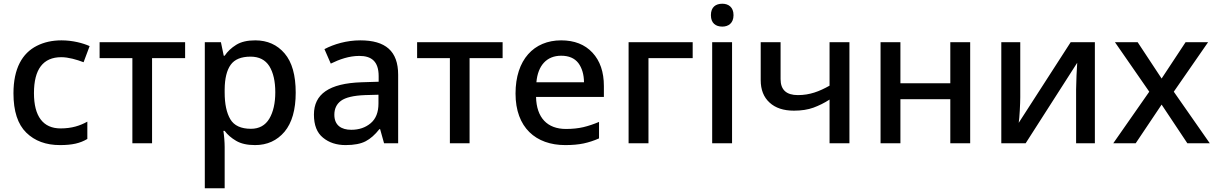

<svg xmlns="http://www.w3.org/2000/svg" viewBox="-20 -764 6486 1024"><path d="M299.8 9.8C365.7 9.8 407.2 0 445.8 -22.9V-115.2C407.2 -93.8 363.3 -79.1 303.2 -79.1C209.5 -79.1 161.1 -144 161.1 -267.1C161.1 -395 210 -459 307.1 -459C344.2 -459 388.7 -446.3 425.8 -432.1L458 -518.1C423.3 -533.7 368.2 -548.8 308.1 -548.8C258.8 -548.8 214.8 -539.1 176.3 -519.5C99.1 -480.5 51.8 -399.4 51.8 -266.1C51.8 -170.9 74.7 -101.1 120.1 -56.6C165.5 -12.2 225.1 9.8 299.8 9.8Z M967.3 -539.1H511.2V-454.1H686V0H791V-454.1H967.3Z M1341.3 -548.8C1299.3 -548.8 1265.6 -541 1239.7 -524.9C1213.9 -508.8 1193.4 -489.7 1178.2 -466.8H1173.3L1158.2 -539.1H1072.3V240.2H1178.2V20C1178.2 -5.4 1175.3 -42 1171.4 -65.9H1178.2C1193.4 -45.4 1213.9 -27.8 1239.7 -12.7C1265.6 2.4 1298.8 9.8 1340.3 9.8C1405.3 9.8 1457.5 -14.2 1497.6 -61.5C1537.1 -108.9 1557.1 -178.7 1557.1 -270C1557.1 -362.8 1537.6 -432.6 1498 -479C1458.5 -525.4 1406.2 -548.8 1341.3 -548.8ZM1316.4 -461.9C1361.8 -461.9 1395 -444.8 1416.5 -411.1C1437.5 -377 1448.2 -330.6 1448.2 -272C1448.2 -213.9 1437.5 -167 1416.5 -131.3C1395 -95.2 1362.3 -77.1 1318.4 -77.1C1265.1 -77.1 1228.5 -94.2 1208.5 -127.9C1188.5 -161.6 1178.2 -209 1178.2 -271V-287.1C1178.7 -345.7 1189.5 -389.6 1210.4 -418.5C1231 -447.3 1266.1 -461.9 1316.4 -461.9Z M1901.4 -548.8C1829.1 -548.8 1761.2 -528.8 1710.4 -502L1744.1 -424.8C1791 -447.8 1841.8 -465.8 1896.5 -465.8C1961.4 -465.8 1999.5 -436.5 1999.5 -357.9V-328.1L1907.2 -325.2C1735.4 -319.3 1654.3 -262.2 1654.3 -152.8C1654.3 -96.7 1670.4 -55.7 1702.6 -29.8C1734.4 -3.4 1774.9 9.8 1823.2 9.8C1868.7 9.8 1904.3 2.9 1930.2 -10.7C1955.6 -23.9 1980 -45.4 2003.4 -75.2H2007.3L2028.3 0H2103.5V-365.2C2103.5 -491.7 2036.1 -548.8 1901.4 -548.8ZM1998.5 -258.8V-211.9C1998.5 -165.5 1984.9 -130.4 1957 -106.9C1929.2 -83.5 1895 -71.8 1853.5 -71.8C1800.3 -71.8 1763.2 -95.7 1763.2 -151.9C1763.2 -184.1 1774.9 -209 1798.8 -226.6C1822.8 -244.1 1865.2 -254.4 1926.3 -256.8Z M2660.6 -539.1H2204.6V-454.1H2379.4V0H2484.4V-454.1H2660.6Z M2972.7 -548.8C2827.6 -548.8 2729.5 -445.8 2729.5 -265.1C2729.5 -83.5 2837.9 9.8 2994.6 9.8C3032.7 9.8 3065.4 6.8 3092.8 1C3120.1 -4.9 3147.5 -13.7 3174.8 -25.9V-113.8C3146 -101.6 3118.2 -92.3 3091.3 -85.9C3064.5 -79.6 3033.2 -76.2 2998.5 -76.2C2898.9 -76.2 2841.3 -136.2 2838.9 -247.1H3200.7V-305.2C3200.7 -380.4 3180.2 -439.9 3139.6 -483.4C3099.1 -526.9 3043.5 -548.8 2972.7 -548.8ZM2972.7 -466.8C3014.2 -466.8 3044.4 -453.6 3064.5 -427.7C3084 -401.4 3094.2 -367.2 3094.7 -325.2H2840.8C2848.6 -415.5 2896.5 -466.8 2972.7 -466.8Z M3332.5 -539.1V0H3438.5V-454.1H3674.3V-539.1Z M3832.5 -744.1C3797.4 -744.1 3771.5 -726.6 3771.5 -683.1C3771.5 -640.1 3797.4 -622.1 3832.5 -622.1C3864.3 -622.1 3892.1 -640.1 3892.1 -683.1C3892.1 -726.6 3864.3 -744.1 3832.5 -744.1ZM3778.3 -539.1V0H3884.3V-539.1Z M4143.1 -539.1H4037.1V-336.9C4037.1 -285.6 4052.7 -245.6 4084.5 -216.8C4115.7 -188 4159.2 -173.8 4214.4 -173.8C4254.4 -173.8 4289.1 -179.2 4318.4 -189.9C4347.7 -200.7 4376.5 -214.8 4404.3 -232.9V0H4510.3V-539.1H4404.3V-307.1C4349.6 -276.4 4299.3 -256.8 4235.4 -256.8C4173.8 -256.8 4143.1 -285.2 4143.1 -341.8Z M4676.3 -539.1V0H4782.2V-234.9H5048.3V0H5154.3V-539.1H5048.3V-319.8H4782.2V-539.1Z M5421.4 -539.1H5320.3V0H5450.2L5725.1 -429.2C5723.1 -402.3 5719.2 -323.2 5719.2 -287.1V0H5819.3V-539.1H5690.4L5413.1 -108.9C5417.5 -133.3 5421.4 -215.3 5421.4 -245.1Z M5917.5 0H6037.1L6175.3 -206.1L6312.5 0H6432.1L6240.2 -274.9L6423.3 -539.1H6303.2L6175.3 -345.2L6047.4 -539.1H5926.3L6109.4 -274.9Z"/></svg>

Font: Noto Reveo Sans
Style: Regular
Weight: 500
Designer: Monotype Design Team
Foundry: Monotype Imaging Inc.
Version: Version 2.007